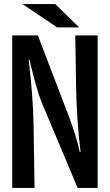

<svg xmlns="http://www.w3.org/2000/svg" viewBox="-20 -899 540 944"><path d="M252 -878.9 369.1 -764.2H261.2L90.8 -878.9ZM40 -725.1H166L315.9 -334Q356.4 -226.6 372.1 -151.9H376Q356.9 -306.6 354 -480L350.1 -725.1H460V24.9H361.8L187 -390.1Q161.6 -450.7 125 -605H121.1Q143.1 -418.9 145 -284.2L149.9 24.9H40Z"/></svg>

Font: BIZ UDGothic
Style: Bold
Weight: 700
Monospace: yes
Designer: TypeBank Co., Ltd.
Foundry: Morisawa Inc.
Version: Version 1.05